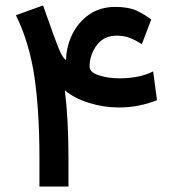

<svg xmlns="http://www.w3.org/2000/svg" viewBox="-20 -681 622 701"><path d="M406.2 -550.8Q359.4 -550.8 333.5 -516.1Q307.1 -481 307.1 -437.5Q307.1 -417.5 340.3 -406.2Q374 -395 416.5 -395Q489.7 -395 539.1 -420.4L553.2 -315.4Q487.3 -288.6 413.6 -288.6Q358.4 -288.6 305.7 -305.2Q251.5 -321.8 216.8 -351.1Q230 -245.1 230 -102.1V0H124V-103.5Q124 -273.4 106 -398.4Q87.9 -523.9 38.1 -625.5L137.2 -661.1L178.7 -544.9Q194.8 -500.5 203.6 -483.9Q211.4 -468.8 221.2 -461.4Q222.2 -512.2 244.4 -556.6Q266.6 -601.1 306.2 -628.4Q346.2 -655.8 400.9 -655.8Q449.2 -655.8 480 -641.6Q509.8 -627 532.2 -609.9L498 -520Q472.7 -535.6 452.6 -543.2Q432.6 -550.8 406.2 -550.8Z"/></svg>

Font: Vazirmatn UI FD NL Medium
Style: Regular
Weight: 500
Designer: Saber Rastikerdar
Foundry: Saber Rastikerdar
Version: Version 33.003